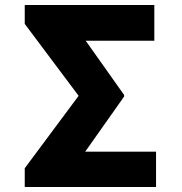

<svg xmlns="http://www.w3.org/2000/svg" viewBox="-20 -749 727 769"><path d="M605 -141.6V0H79.1V-75.2L294.9 -365.2L79.1 -653.3V-729H598.1V-585.9H323.2L477.1 -368.7V-362.3L321.3 -141.6Z"/></svg>

Font: Inter Extra Bold
Style: Regular
Weight: 800
Designer: Rasmus Andersson
Foundry: rsms
Version: Version 4.000;git-3c8e0fc